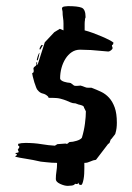

<svg xmlns="http://www.w3.org/2000/svg" viewBox="-20 -510 432 626"><path d="M39 -41Q49 -44 63 -44Q91 -44 115 -40Q139 -36 159 -35L167 -40L194 -42Q195 -41 197 -41Q201 -41 203 -44Q205 -47 208 -47Q217 -47 230 -51Q243 -55 247 -61Q254 -84 257 -107Q260 -130 260 -147L254 -159Q254 -164 246.5 -166.5Q239 -169 237 -169L226 -173Q217 -173 210.5 -176Q204 -179 196.5 -182Q189 -185 178 -188Q167 -191 150 -191H141Q137 -191 137 -195Q129 -203 119.5 -205Q110 -207 103 -216Q101 -217 98 -224.5Q95 -232 92 -241.5Q89 -251 87 -260Q85 -269 85 -272Q90 -272 90 -279Q90 -281 89.5 -283Q89 -285 89 -287Q89 -289 92 -292L96 -295Q100 -299 98.5 -302.5Q97 -306 101 -308V-299L103 -300L126 -372L157 -405L175 -416L187 -411V-413V-434Q187 -443 185.5 -452Q184 -461 184 -472L182 -482Q182 -488 191 -489Q200 -490 202 -490Q233 -490 246 -485Q259 -480 259 -454V-453Q258 -452 257.5 -449.5Q257 -447 257 -446V-444Q256 -440 256 -432V-411Q268 -408 283 -402.5Q298 -397 312 -391Q326 -385 336.5 -379.5Q347 -374 350 -371Q349 -364 347 -364Q345 -364 345 -362Q345 -359 346 -357.5Q347 -356 347 -353Q347 -350 342 -346Q337 -342 333 -342L275 -347H272Q267 -347 256.5 -347.5Q246 -348 241 -348Q226 -348 214 -340Q202 -332 193.5 -318.5Q185 -305 180.5 -288.5Q176 -272 176 -254Q176 -251 180 -248Q184 -245 189 -243.5Q194 -242 199 -241Q204 -240 207 -240L211 -239Q218 -234 220 -232Q222 -230 227 -230H231L243 -231L260 -225Q262 -224 267 -224H278Q294 -218 309 -211Q324 -204 335.5 -191.5Q347 -179 354 -159.5Q361 -140 361 -110Q361 -101 360 -92.5Q359 -84 356 -74L355 -72Q353 -70 348 -63Q343 -56 341 -55L337 -44L332 -40L293 11Q284 12 274.5 16.5Q265 21 257 21H255V40Q255 48 254.5 57Q254 66 252.5 74Q251 82 249 87.5Q247 93 244 93Q236 93 236 86Q233 86 234 88Q235 90 230 90Q226 90 225 89Q222 94 214 95Q206 96 201 96Q190 96 176 89.5Q162 83 162 74Q162 61 164 49Q166 37 166 25V21Q158 21 149 20.5Q140 20 132 19L113 17Q87 11 64 7.5Q41 4 30 1Q30 -2 32.5 -2.5Q35 -3 35 -7Q35 -8 34 -8H33Q31 -8 30 -11Q32 -11 36.5 -12Q41 -13 41 -15L38 -22L40 -25Q41 -27 42 -28Q43 -29 43 -30Q43 -35 41 -34Q39 -33 39 -41ZM109 -338Q109 -336 106.5 -325.5Q104 -315 103 -313Q100 -313 100 -316Q100 -317 103 -326.5Q106 -336 109 -338ZM116 -364Q116 -363 117 -363H120L111 -348Q109 -348 109 -351Q109 -353 111.5 -357.5Q114 -362 116 -364Z"/></svg>

Font: East Sea Dokdo
Style: Regular
Weight: 400
Designer: YoonDesign Inc.
Foundry: YoonDesign Inc.
Version: Version 1.00